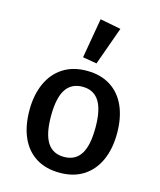

<svg xmlns="http://www.w3.org/2000/svg" viewBox="-125 -933 865 1036"><g transform="rotate(15 307.5 -415.5)"><path d="M552.3 -271.8Q552.3 -185.6 523.6 -121.3Q494.9 -56.9 440 -21.5Q385.1 13.8 307.7 13.8Q229.7 13.8 174.9 -20.5Q120 -54.9 91.5 -119Q63.1 -183.1 63.1 -270.8Q63.1 -355.4 91.8 -420Q120.5 -484.6 175.6 -520.3Q230.8 -555.9 308.2 -555.9Q386.2 -555.9 441 -521Q495.9 -486.2 524.1 -422.3Q552.3 -358.5 552.3 -271.8ZM183.6 -270.8Q183.6 -170.8 214.4 -122.8Q245.1 -74.9 307.7 -74.9Q370.3 -74.9 401 -122.8Q431.8 -170.8 431.8 -271.8Q431.8 -371.3 401 -419Q370.3 -466.7 308.2 -466.7Q245.6 -466.7 214.6 -418.7Q183.6 -370.8 183.6 -270.8ZM268.7 -621 307.2 -843.6 423.6 -821 347.2 -607.7Z"/></g></svg>

Font: Fira Code Fixed Medium
Style: Regular
Weight: 500
Monospace: yes
Designer: Carrois Corporate, Edenspiekermann AG, Nikita Prokopov
Foundry: Carrois Corporate, Edenspiekermann AG, Nikita Prokopov
Version: Version 5.002